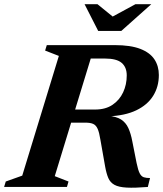

<svg xmlns="http://www.w3.org/2000/svg" viewBox="-48 -891 778 915"><path d="M405.5 -369Q455 -369 488.2 -391.5Q521.5 -414 538.8 -451Q556 -488 556 -531.5Q556 -570.5 532 -591.2Q508 -612 452.5 -612H266.5L310 -676H498.5Q574.5 -676 620.8 -658Q667 -640 688 -608Q709 -576 709 -533.5Q709 -478 682 -434.5Q655 -391 601.2 -365.2Q547.5 -339.5 467 -336.5V-339Q506.5 -336 529 -321.5Q551.5 -307 563.5 -281Q575.5 -255 582.5 -217.5L603 -114Q610 -80 617.8 -65Q625.5 -50 637.5 -46.2Q649.5 -42.5 667 -42.5L656.5 0Q594 5 556 3Q518 1 497.8 -10Q477.5 -21 468.2 -42.5Q459 -64 453 -97.5L430.5 -225Q425 -260 417.2 -277.2Q409.5 -294.5 396 -300.5Q382.5 -306.5 359 -306.5H192L188.5 -369ZM213 -51.5 278.5 -26 271 0H-28.5L-20.5 -26L58 -54L232.5 -624.5L167 -650L175 -676H404ZM673 -871 530 -743.5H420L355 -871H416.5L499 -804H474L597.5 -871Z"/></svg>

Font: Newsreader 16pt 16pt
Style: Bold Italic
Weight: 700
Italic angle: -17°
Version: Version 1.003